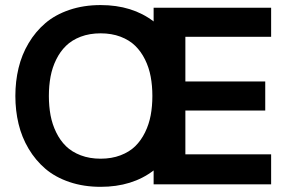

<svg xmlns="http://www.w3.org/2000/svg" viewBox="-20 -720 1139 750"><path d="M1039.1 -576.2H704.1V-401.9H1016.1V-288.1H704.1V-117.2H1039.1V0H580.1V-54.2Q496.6 9.8 373 9.8Q306.6 9.8 251.2 -9Q195.8 -27.8 157.2 -60.8Q118.7 -93.8 91.8 -138.9Q64.9 -184.1 52.5 -236.1Q40 -288.1 40 -345.2Q40 -402.3 52.5 -454.3Q64.9 -506.3 91.8 -551.5Q118.7 -596.7 157.2 -629.6Q195.8 -662.6 251.2 -681.4Q306.6 -700.2 373 -700.2Q496.6 -700.2 580.1 -636.2V-689.9H1039.1ZM575.2 -345.2Q575.2 -385.3 568.6 -420.7Q562 -456.1 546.6 -487.3Q531.2 -518.6 508.3 -541Q485.4 -563.5 450.7 -576.7Q416 -589.8 373 -589.8Q330.1 -589.8 295.4 -576.7Q260.7 -563.5 237.8 -541Q214.8 -518.6 199.5 -487.3Q184.1 -456.1 177.5 -420.7Q170.9 -385.3 170.9 -345.2Q170.9 -304.7 177.5 -269.5Q184.1 -234.4 199.5 -202.9Q214.8 -171.4 237.8 -148.9Q260.7 -126.5 295.4 -113.3Q330.1 -100.1 373 -100.1Q416 -100.1 450.7 -113.3Q485.4 -126.5 508.3 -148.9Q531.2 -171.4 546.6 -202.9Q562 -234.4 568.6 -269.5Q575.2 -304.7 575.2 -345.2Z"/></svg>

Font: HK Grotesk Legacy
Style: Bold
Weight: 700
Designer: Alfredo Marco Pradil
Foundry: Hanken Design Co.
Version: Version 2.022;PS 002.022;hotconv 1.0.88;makeotf.lib2.5.64775